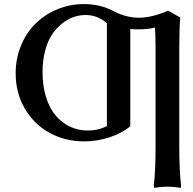

<svg xmlns="http://www.w3.org/2000/svg" viewBox="-20 -678 938 934"><path d="M797.9 -626 856.9 -592.8Q852.1 -537.6 852.1 -442.9V28.8Q852.1 151.9 860.8 225.1L859.9 235.8Q824.2 230 794.9 230Q764.6 230 730 235.8L728 225.1Q736.8 155.3 736.8 28.8V-442.9Q736.8 -501 733.9 -543.9Q699.2 -535.2 652.8 -535.2Q626 -535.2 613.8 -537.1V-64Q575.2 -30.8 514.2 -10.5Q453.1 9.8 389.2 9.8Q298.8 9.8 223.4 -30.5Q147.9 -70.8 102.1 -147.5Q56.2 -224.1 56.2 -321.8Q56.2 -393.6 82.3 -456.5Q108.4 -519.5 153.1 -563.5Q197.8 -607.4 258.8 -632.8Q319.8 -658.2 388.2 -658.2Q469.7 -658.2 536.1 -622.1Q595.2 -591.8 655.8 -591.8Q718.8 -591.8 797.9 -626ZM396 -605Q368.2 -605 340.1 -595.9Q312 -586.9 284.2 -565.4Q256.3 -543.9 234.9 -512.9Q213.4 -481.9 200.2 -433.8Q187 -385.7 187 -327.1Q187 -259.3 204.3 -204.6Q221.7 -149.9 251.7 -115Q281.7 -80.1 321.5 -61.5Q361.3 -43 407.2 -43Q458.5 -43 500 -64.9V-564.9Q455.1 -605 396 -605Z"/></svg>

Font: Linear Smooth
Style: Bold
Weight: 700
Designer: Philipp H. Poll, Flanker
Foundry: Philipp H. Poll, reworked by Flanker
Version: Version 1.061 | FøM Fix